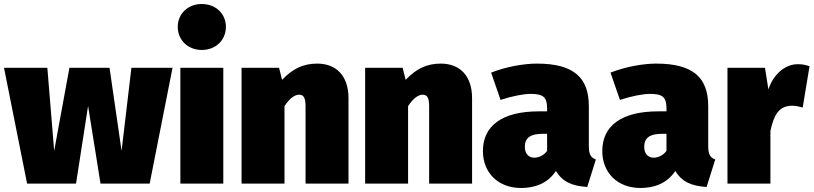

<svg xmlns="http://www.w3.org/2000/svg" viewBox="-25 -915 4055 957"><path d="M835 -577H630L581 -163L521 -577H321L245 -163L211 -577H-5L110 0H354L414 -387L476 0H721Z M981 -895C911 -895 861 -846 861 -781C861 -716 911 -666 981 -666C1051 -666 1101 -716 1101 -781C1101 -846 1051 -895 981 -895ZM1088 -577H874V0H1088Z M1556 -598C1487 -598 1434 -573 1381 -517L1366 -577H1179V0H1393V-386C1418 -424 1443 -443 1466 -443C1485 -443 1498 -432 1498 -387V0H1712V-426C1712 -536 1652 -598 1556 -598Z M2172 -598C2103 -598 2050 -573 1997 -517L1982 -577H1795V0H2009V-386C2034 -424 2059 -443 2082 -443C2101 -443 2114 -432 2114 -387V0H2328V-426C2328 -536 2268 -598 2172 -598Z M2910 -187V-386C2910 -528 2835 -598 2651 -598C2585 -598 2496 -582 2423 -553L2470 -417C2527 -436 2585 -447 2619 -447C2682 -447 2702 -432 2702 -374V-360H2661C2479 -360 2382 -289 2382 -162C2382 -55 2457 22 2572 22C2638 22 2704 1 2746 -63C2779 -8 2827 12 2902 17L2945 -120C2919 -130 2910 -146 2910 -187ZM2638 -129C2609 -129 2591 -150 2591 -183C2591 -228 2619 -248 2679 -248H2702V-163C2688 -144 2665 -129 2638 -129Z M3505 -187V-386C3505 -528 3430 -598 3246 -598C3180 -598 3091 -582 3018 -553L3065 -417C3122 -436 3180 -447 3214 -447C3277 -447 3297 -432 3297 -374V-360H3256C3074 -360 2977 -289 2977 -162C2977 -55 3052 22 3167 22C3233 22 3299 1 3341 -63C3374 -8 3422 12 3497 17L3540 -120C3514 -130 3505 -146 3505 -187ZM3233 -129C3204 -129 3186 -150 3186 -183C3186 -228 3214 -248 3274 -248H3297V-163C3283 -144 3260 -129 3233 -129Z M3951 -595C3888 -595 3829 -544 3805 -469L3788 -577H3601V0H3815V-262C3831 -336 3854 -388 3923 -388C3942 -388 3958 -384 3976 -379L4010 -585C3989 -592 3974 -595 3951 -595Z"/></svg>

Font: Glow Sans SC Normal Heavy
Style: Regular
Weight: 900
Designer: Ryoko NISHIZUKA (kana, bopomofo & ideographs); Paul D. Hunt (Latin, Greek & Cyrillic); Sandoll Communications, Soo-young
Version: Version 0.93